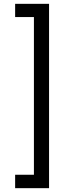

<svg xmlns="http://www.w3.org/2000/svg" viewBox="-20 -831 351 1002"><path d="M236 151H59V81H157V-742H59V-811H236Z"/></svg>

Font: DVN - DM Sans
Style: Regular
Weight: 400
Designer: Colophon Foundry, Jonny Pinhorn
Foundry: Colophon Foundry
Version: Version 4.004;gftools[0.9.30]